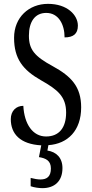

<svg xmlns="http://www.w3.org/2000/svg" viewBox="-20 -744 475 996"><path d="M200 232C262 232 304 197 304 128C304 74 272 44 226 37L231 9C332 2 401 -67 401 -187C401 -294 350 -348 253 -401C159 -452 130 -487 130 -559C130 -631 161 -677 220 -677C284 -677 315 -617 315 -550C360 -550 384 -568 384 -611C384 -666 329 -724 229 -724C130 -724 53 -654 53 -548C53 -439 99 -381 192 -328C279 -279 323 -243 323 -160C323 -81 286 -36 219 -36C150 -36 106 -100 101 -195C63 -195 36 -168 36 -126C36 -49 85 4 194 10L182 71C219 77 244 90 244 130C244 172 223 187 190 187C176 187 158 184 139 179V222C158 229 184 232 200 232Z"/></svg>

Font: Noto Serif Ethiopic XCn
Style: Regular
Weight: 400
Width: 2
Designer: Monotype Design Team
Foundry: Monotype Imaging Inc.
Version: Version 2.102